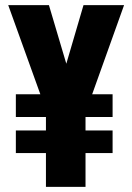

<svg xmlns="http://www.w3.org/2000/svg" viewBox="-20 -731 517 751"><path d="M420.4 -362.3V-273.4H42V-362.3ZM420.4 -220.7V-132.3H42V-220.7ZM201.2 -351.6 306.6 -710.9H465.3L306.6 -267.6H224.1ZM171.4 -710.9 279.3 -347.2 254.4 -267.6H171.9L12.2 -710.9ZM314.5 -369.1V0H159.7V-369.1Z"/></svg>

Font: Roboto Condensed ExtraBold
Style: Regular
Weight: 800
Designer: Christian Robertson
Foundry: Google
Version: Version 3.008; 2023